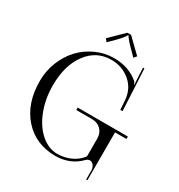

<svg xmlns="http://www.w3.org/2000/svg" viewBox="-217 -1054 1150 1236"><g transform="rotate(30 358.0 -435.5)"><path d="M394 -911.1 497.1 -811 480 -791 431.2 -839.8Q417 -854 405.3 -867.7Q393.6 -881.3 387.7 -889.6Q381.8 -897.9 381.8 -899.9H377.9Q377.9 -897.9 372.3 -889.4Q366.7 -880.9 355.2 -867.2Q343.8 -853.5 330.1 -839.8L280.8 -791L264.2 -811L366.2 -911.1ZM618.2 40H608.9V-29.8Q607.9 -49.3 596.4 -64.2Q585 -79.1 568.8 -79.1Q554.2 -79.1 540 -64.9Q506.8 -29.8 460.2 -11Q413.6 7.8 361.8 7.8Q213.9 7.8 123.5 -93.8Q33.2 -195.3 33.2 -361.8Q33.2 -436 60.3 -503.7Q87.4 -571.3 133.3 -620.4Q179.2 -669.4 242.7 -698.2Q306.2 -727.1 376 -727.1Q484.4 -727.1 559.1 -664.1Q565.9 -658.2 569.8 -645L574.2 -646Q570.8 -659.7 570.8 -668.9L565.9 -766.6L576.2 -767.1L591.8 -459L575.2 -458L570.8 -523.9Q565.4 -608.4 505.9 -658.7Q446.3 -709 366.2 -709Q255.4 -709 187.7 -617.9Q120.1 -526.9 120.1 -377.9Q120.1 -277.8 153.1 -193.1Q186 -108.4 242.7 -59.1Q299.3 -9.8 366.2 -9.8Q418 -10.7 463.6 -31.2Q509.3 -51.8 539.1 -91.8V-223.1Q539.1 -265.1 513.4 -290.5Q487.8 -315.9 445.8 -315.9H330.1V-334H703.1V-315.9H618.2V-233.9Z"/></g></svg>

Font: FoglihtenNo07calt
Style: Regular
Weight: 500
Designer: gluk (gluksza@wp.pl)
Foundry: gluk (gluksza@wp.pl)
Version: Version 0.844